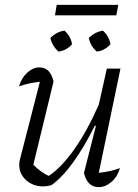

<svg xmlns="http://www.w3.org/2000/svg" viewBox="-20 -763 569 789"><path d="M325 -52 374 -245 370 -247Q325 -157 280 -95Q235 -33 191 -2Q172 3 158 3Q116 3 87.5 -22.5Q59 -48 59 -86Q59 -99 63 -112L144 -427Q97 -422 58 -408Q69 -444 92.5 -465Q116 -486 142 -486Q187 -486 200 -428L117 -86Q148 -55 180 -40Q231 -73 284.5 -148.5Q338 -224 386 -333L419 -481H475L386 -53Q430 -57 473 -72Q463 -37 438 -15.5Q413 6 386 6Q339 6 325 -52ZM206 -700 213 -743H466L458 -700ZM220 -551Q194 -575 187 -607Q213 -633 245 -637Q271 -614 276 -581Q253 -555 220 -551ZM378 -551Q352 -573 345 -607Q370 -632 403 -637Q429 -613 434 -581Q410 -555 378 -551Z"/></svg>

Font: Piazzolla Light
Style: Italic
Weight: 300
Italic angle: -11.3°
Designer: Juan Pablo del Peral
Foundry: Huerta Tipografica
Version: Version 1.330